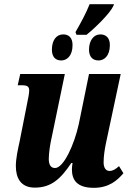

<svg xmlns="http://www.w3.org/2000/svg" viewBox="-20 -891 623 921"><path d="M347 -724H395C440 -760 510 -830 524 -863L527 -871H410C393 -828 367 -780 342 -737ZM274 -601C299 -601 328 -621 328 -675C328 -710 310 -726 283 -726C249 -726 229 -696 229 -653C229 -618 246 -601 274 -601ZM453 -601C478 -601 507 -621 507 -675C507 -710 488 -726 461 -726C429 -726 407 -696 407 -653C407 -618 425 -601 453 -601ZM430 10C503 10 543 -26 572 -60L551 -94C534 -79 521 -71 505 -71C488 -71 477 -86 477 -112C477 -142 482 -173 488 -203L559 -536H407L358 -296C336 -196 285 -85 244 -85C223 -85 214 -102 214 -128C214 -155 220 -199 229 -237L291 -536H77L65 -482H84C111 -482 120 -476 120 -457C120 -440 115 -421 109 -389L74 -212C66 -176 56 -130 56 -95C56 -39 78 9 147 9C226 9 271 -33 322 -109H328C326 -98 325 -87 325 -78C325 -30 347 10 430 10Z"/></svg>

Font: Noto Serif Condensed Extra
Style: Italic
Weight: 800
Width: 3
Italic angle: -12°
Designer: Monotype Design Team
Foundry: Monotype Imaging Inc.
Version: Version 1.901